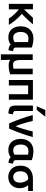

<svg xmlns="http://www.w3.org/2000/svg" viewBox="1632 -2486 1047 4350"><g transform="rotate(90 2155.0 -310.5)"><path d="M191 12V-214Q226 -189 264 -152Q302 -115 338 -72.5Q374 -30 400 12H543Q514 -38 472 -92.5Q430 -147 383 -197Q336 -247 293 -281Q316 -303 347.5 -335Q379 -367 413 -402.5Q447 -438 478.5 -472.5Q510 -507 532 -533H381Q362 -511 329 -475.5Q296 -440 259.5 -401.5Q223 -363 191 -331V-533H67V12Z M990 -30Q1030 17 1120 19L1137 -84Q1095 -89 1075.5 -101Q1056 -113 1056 -156V-510Q1024 -521 968 -532.5Q912 -544 853 -544Q769 -544 706.5 -509.5Q644 -475 610 -411Q576 -347 576 -259Q576 -176 604 -112.5Q632 -49 688 -13Q744 23 826 23Q888 23 926.5 6.5Q965 -10 990 -30ZM932 -171Q932 -157 933 -144Q934 -131 936 -119Q923 -110 896.5 -98.5Q870 -87 835 -87Q787 -87 758 -109.5Q729 -132 716 -171Q703 -210 703 -258Q703 -341 743 -386.5Q783 -432 856 -432Q882 -432 904 -428Q926 -424 932 -422Z M1457 16Q1525 16 1575.5 6Q1626 -4 1662 -16V-529H1535V-93Q1525 -90 1503.5 -86.5Q1482 -83 1447 -83Q1401 -83 1378 -104.5Q1355 -126 1347 -167Q1339 -208 1339 -265V-529H1211V193H1337V94Q1337 66 1336.5 36Q1336 6 1334 -22Q1354 -4 1384 6Q1414 16 1457 16Z M2238 -533H1792V12H1916V-425H2114V12H2238Z M2570 -80Q2527 -85 2510.5 -97.5Q2494 -110 2494 -147V-533H2370V-178V-139Q2370 -81 2387 -46Q2404 -11 2444.5 5Q2485 21 2553 22ZM2470 -620 2624 -814H2471L2387 -620Z M2838 -139Q2818 -185 2796 -252Q2774 -319 2754 -392Q2734 -465 2720 -529H2585Q2626 -381 2675.5 -245.5Q2725 -110 2775 3Q2780 4 2795 4.5Q2810 5 2815 6H2893Q2943 -108 2993.5 -244.5Q3044 -381 3085 -529H2958Q2947 -481 2932 -424.5Q2917 -368 2900 -312.5Q2883 -257 2867 -211Q2851 -165 2838 -139Z M3541 -30Q3581 17 3671 19L3688 -84Q3646 -89 3626.5 -101Q3607 -113 3607 -156V-510Q3575 -521 3519 -532.5Q3463 -544 3404 -544Q3320 -544 3257.5 -509.5Q3195 -475 3161 -411Q3127 -347 3127 -259Q3127 -176 3155 -112.5Q3183 -49 3239 -13Q3295 23 3377 23Q3439 23 3477.5 6.5Q3516 -10 3541 -30ZM3483 -171Q3483 -157 3484 -144Q3485 -131 3487 -119Q3474 -110 3447.5 -98.5Q3421 -87 3386 -87Q3338 -87 3309 -109.5Q3280 -132 3267 -171Q3254 -210 3254 -258Q3254 -341 3294 -386.5Q3334 -432 3407 -432Q3433 -432 3455 -428Q3477 -424 3483 -422Z M4243 -238Q4243 -294 4223.5 -342.5Q4204 -391 4178 -425H4307V-533H4024Q3946 -533 3879.5 -503.5Q3813 -474 3773 -411Q3733 -348 3733 -247Q3733 -163 3766 -102Q3799 -41 3857 -8Q3915 25 3989 25Q4065 25 4122 -7.5Q4179 -40 4211 -99Q4243 -158 4243 -238ZM4117 -241Q4117 -169 4083 -128Q4049 -87 3989 -87Q3932 -87 3896 -129Q3860 -171 3860 -247Q3860 -303 3876 -338Q3892 -373 3917 -392Q3942 -411 3970 -418Q3998 -425 4021 -425H4043Q4077 -394 4097 -345.5Q4117 -297 4117 -241Z"/></g></svg>

Font: Repo DemiBold
Style: Regular
Weight: 600
Designer: Stefan Peev
Foundry: Context Ltd
Version: Version 1.502